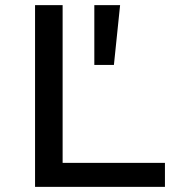

<svg xmlns="http://www.w3.org/2000/svg" viewBox="-20 -725 696 745"><path d="M116 0V-705H223V-93H620V0ZM346 -473V-705H446L422 -473Z"/></svg>

Font: Nunito Sans 7pt SemiExpanded Medium
Style: Regular
Weight: 500
Width: 6
Designer: Vernon Adams
Foundry: Vernon Adams
Version: Version 3.101;gftools[0.9.27]